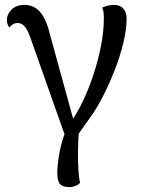

<svg xmlns="http://www.w3.org/2000/svg" viewBox="-20 -540 583 784"><path d="M285 29 249 24 103 -389Q92 -420 80 -433Q68 -446 52 -446Q41 -446 32.5 -440.5Q24 -435 18 -428Q14 -433 11 -440.5Q8 -448 8 -459Q8 -481 27 -500.5Q46 -520 80 -520Q118 -520 143.5 -491.5Q169 -463 184 -399L287 -25L264 -35Q292 -72 317 -124Q342 -176 361.5 -235Q381 -294 392.5 -353.5Q404 -413 404 -465Q404 -481 402.5 -492Q401 -503 397 -509Q406 -513 418.5 -516.5Q431 -520 445 -520Q471 -520 484 -504.5Q497 -489 497 -465Q497 -421 484 -366.5Q471 -312 449 -255.5Q427 -199 400.5 -147Q374 -95 345 -56ZM264 224Q236 224 225 211.5Q214 199 214 167Q214 139 219.5 103Q225 67 235 33.5Q245 0 257 -23L303 -16Q299 29 298.5 72.5Q298 116 300 151.5Q302 187 307 206Q301 214 288.5 219Q276 224 264 224Z"/></svg>

Font: Arima Medium
Style: Regular
Weight: 500
Designer: Joana Correia and Natanael Gama
Foundry: NDISCOVER
Version: Version 1.101;gftools[0.9.23]